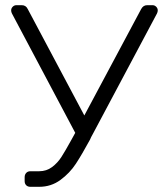

<svg xmlns="http://www.w3.org/2000/svg" viewBox="-20 -720 635 740"><path d="M524 -685Q532 -700 547 -700H568Q576 -700 582 -694Q588 -688 588 -680Q588 -674 585 -668L338 -204Q330 -190 327 -182Q296 -125 272.5 -89Q249 -53 213 -26.5Q177 0 131 0H97Q87 0 81 -6Q75 -12 75 -22V-37Q75 -47 81 -53.5Q87 -60 97 -60H131Q159 -60 180.5 -76Q202 -92 217 -115.5Q232 -139 254 -179L270 -208L26 -668Q23 -674 23 -680Q23 -688 29 -694Q35 -700 43 -700H64Q80 -700 87 -685L305 -275Z"/></svg>

Font: Rubik
Style: Regular
Weight: 300
Designer: Hubert & Fischer
Foundry: Hubert & Fischer
Version: Version 1.100